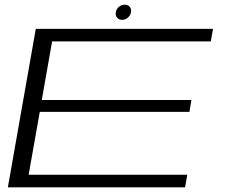

<svg xmlns="http://www.w3.org/2000/svg" viewBox="-20 -798 972 818"><path d="M13.5 0 132.5 -675H887.5L878 -621.5H202L158 -372H795.5L787 -321.5H149.5L102 -53.5H778L768.5 0ZM500.5 -713.5Q486.5 -713.5 478.8 -722.8Q471 -732 473.5 -746Q475.5 -759.5 486.5 -768.8Q497.5 -778 511.5 -778Q525 -778 532.8 -768.8Q540.5 -759.5 538 -746Q535.5 -732 524.8 -722.8Q514 -713.5 500.5 -713.5Z"/></svg>

Font: Anybody UltraExpanded Light
Style: Italic
Weight: 300
Width: 9
Italic angle: -10°
Designer: Tyler Finck
Foundry: Etcetera Type Company
Version: Version 1.010; ttfautohint (v1.8.3) -l 8 -r 50 -G 200 -x 14 